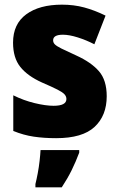

<svg xmlns="http://www.w3.org/2000/svg" viewBox="-20 -583 513 824"><path d="M438 -170Q438 -87 386 -38.5Q334 10 221 10Q169 10 125 3.5Q81 -3 37 -21V-174Q81 -152 128.5 -140.5Q176 -129 210 -129Q265 -129 265 -158Q265 -169 257 -178Q249 -187 226.5 -198.5Q204 -210 160 -229Q98 -257 67 -296Q36 -335 36 -400Q36 -480 92.5 -521.5Q149 -563 246 -563Q297 -563 341.5 -551Q386 -539 433 -516L385 -393Q350 -411 313.5 -422.5Q277 -434 250 -434Q208 -434 208 -410Q208 -400 215.5 -392.5Q223 -385 244 -374.5Q265 -364 307 -345Q371 -316 404.5 -277.5Q438 -239 438 -170ZM320 72Q305 112 287.5 147.5Q270 183 245 221H132V207Q137 187 142 160.5Q147 134 150 107Q153 80 154 61H320Z"/></svg>

Font: Noto Sans Lao UI SemCond Blk
Style: Regular
Weight: 900
Width: 4
Designer: Monotype Design Team
Foundry: Monotype Imaging Inc.
Version: Version 2.000; ttfautohint (v1.8.4.7-5d5b)